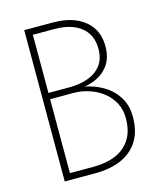

<svg xmlns="http://www.w3.org/2000/svg" viewBox="-106 -779 726 858"><g transform="rotate(-15 256.5 -350.0)"><path d="M112 -381H225Q281 -381 324.5 -397.5Q368 -414 393.5 -448.5Q419 -483 419 -536Q419 -589 394.5 -625Q370 -661 325.5 -680.5Q281 -700 218 -700H87V0H228Q296 0 347 -21.5Q398 -43 427 -87.5Q456 -132 456 -201Q456 -249 436 -285Q416 -321 383 -344.5Q350 -368 311 -379.5Q272 -391 235 -391H112V-372H228Q264 -372 299 -360.5Q334 -349 362 -327.5Q390 -306 407 -274.5Q424 -243 424 -203Q424 -144 399.5 -105.5Q375 -67 331 -48.5Q287 -30 228 -30H119V-670H218Q297 -670 341.5 -634.5Q386 -599 386 -534Q386 -487 363 -457.5Q340 -428 301.5 -414.5Q263 -401 218 -401H112Z"/></g></svg>

Font: Jost ExtraLight
Style: Regular
Weight: 250
Version: Version 3.710